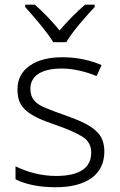

<svg xmlns="http://www.w3.org/2000/svg" viewBox="-20 -785 509 815"><path d="M261.7 -606C285.6 -648.9 344.7 -715.8 381.8 -754.9V-765.1H340.8C305.2 -734.4 264.6 -693.4 232.9 -655.8C202.1 -693.4 163.6 -734.4 127.9 -765.1H86.9V-754.9C122.6 -715.8 180.2 -648.9 206.1 -606ZM422.9 -141.1C422.9 -172.4 415 -197.3 399.9 -216.3C369.1 -253.4 316.9 -273.9 252.9 -296.9C222.2 -307.6 196.3 -317.4 175.3 -326.2C132.3 -343.3 108.9 -365.2 108.9 -408.2C108.9 -464.4 158.2 -494.1 242.2 -494.1C293.5 -494.1 348.6 -479.5 390.1 -461.9L411.1 -508.8C364.3 -528.8 309.1 -542 245.1 -542C187 -542 141.1 -530.3 106.4 -506.3C71.8 -482.4 54.2 -448.7 54.2 -405.8C54.2 -374.5 61 -350.1 75.2 -332C103 -296.4 154.3 -275.9 221.2 -252.9C269 -236.3 305.2 -220.2 330.1 -204.6C355 -189 367.2 -166.5 367.2 -137.2C367.2 -75.2 321.8 -38.1 217.8 -38.1C155.3 -38.1 92.8 -55.2 45.9 -79.1V-23.9C85 -3.9 142.6 9.8 216.8 9.8C347.7 9.8 422.9 -44.9 422.9 -141.1Z"/></svg>

Font: Noto Reveo Sans
Style: Regular
Weight: 300
Designer: Monotype Design Team
Foundry: Monotype Imaging Inc.
Version: Version 2.007